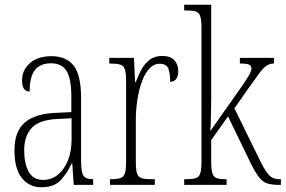

<svg xmlns="http://www.w3.org/2000/svg" viewBox="-20 -780 1205 810"><path d="M154 10Q104 10 72.5 -28.5Q41 -67 41 -147Q41 -225 84.5 -263Q128 -301 218 -304L281 -307V-371Q281 -446 261.5 -479.5Q242 -513 195 -513Q149 -513 127 -484Q105 -455 105 -394Q73 -394 73 -441Q73 -484 106 -513.5Q139 -543 197 -543Q259 -543 290.5 -503.5Q322 -464 322 -367V-105Q322 -52 332.5 -38Q343 -24 371 -24H373V0H291L285 -90H282Q262 -47 234.5 -18.5Q207 10 154 10ZM162 -21Q198 -21 225 -43.5Q252 -66 267 -104.5Q282 -143 282 -191V-281L223 -278Q147 -275 114.5 -241Q82 -207 82 -146Q82 -90 101 -55.5Q120 -21 162 -21Z M444 0V-24H446Q473 -24 487.5 -28.5Q502 -33 507 -49Q512 -65 512 -100V-437Q512 -471 507 -487Q502 -503 487 -507.5Q472 -512 444 -512H441V-536H545L550 -434H553Q562 -459 575.5 -484.5Q589 -510 610.5 -527Q632 -544 664 -544Q699 -544 715.5 -526Q732 -508 732 -480Q732 -461 724 -448Q716 -435 698 -435Q698 -466 691 -488.5Q684 -511 653 -511Q628 -511 609 -489.5Q590 -468 577.5 -432.5Q565 -397 559 -355.5Q553 -314 553 -274V-99Q553 -64 558 -48.5Q563 -33 577 -28.5Q591 -24 620 -24H633V0Z M757 0V-24H764Q792 -24 806 -28.5Q820 -33 825 -49Q830 -65 830 -100V-661Q830 -695 825 -711Q820 -727 806 -731.5Q792 -736 764 -736H757V-760H871V-373Q871 -355 870.5 -327.5Q870 -300 869.5 -272.5Q869 -245 867 -227L966 -367Q1010 -429 1025.5 -454Q1041 -479 1041 -491Q1041 -503 1030.5 -507.5Q1020 -512 992 -512V-536H1136V-512Q1118 -512 1104.5 -503Q1091 -494 1073.5 -470.5Q1056 -447 1025 -403L969 -323L1070 -117Q1094 -66 1111.5 -45Q1129 -24 1159 -24H1165V0H1158Q1126 0 1106.5 -6.5Q1087 -13 1071 -34.5Q1055 -56 1033 -101L942 -289L871 -189V-99Q871 -65 876 -49Q881 -33 894 -28.5Q907 -24 933 -24H936V0Z"/></svg>

Font: Noto Serif ExtraCondensed ExtraLight
Style: Regular
Weight: 200
Width: 2
Designer: Monotype Design Team
Foundry: Monotype Imaging Inc.
Version: Version 2.015